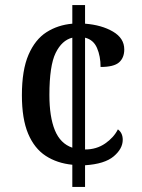

<svg xmlns="http://www.w3.org/2000/svg" viewBox="-20 -734 559 754"><path d="M264 -87Q204 -93 159.5 -122Q115 -151 90.5 -209Q66 -267 66 -360Q66 -459 92 -519Q118 -579 162.5 -607.5Q207 -636 264 -641V-714H314V-641Q379 -636 423.5 -610Q468 -584 468 -540Q468 -507 447.5 -489Q427 -471 375 -471Q375 -513 361 -545.5Q347 -578 314 -586V-147Q359 -147 393 -170.5Q427 -194 443 -226Q462 -212 462 -185Q462 -150 426.5 -120Q391 -90 314 -85V0H264ZM264 -586Q223 -576 198.5 -526Q174 -476 174 -361Q174 -275 195.5 -222.5Q217 -170 264 -154Z"/></svg>

Font: Noto Serif Sinhala SemiCondensed Medium
Style: Regular
Weight: 500
Width: 4
Designer: Jelle Bosma - Monotype Design Team
Foundry: Monotype Imaging Inc.
Version: Version 2.007; ttfautohint (v1.8.4.7-5d5b)